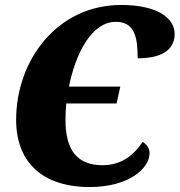

<svg xmlns="http://www.w3.org/2000/svg" viewBox="-20 -744 724 774"><path d="M342 10C496 10 583 -63 583 -127C583 -148 569 -164 555 -172C522 -123 474 -78 393 -78C293 -78 244 -137 244 -260C244 -282 245 -304 247 -327H450L465 -395H258C285 -530 350 -656 447 -656C523 -656 535 -593 535 -509C622 -509 684 -537 684 -607C684 -671 614 -724 469 -724C208 -724 45 -498 45 -261C45 -91 150 10 342 10Z"/></svg>

Font: Noto Serif SemiCondensed Black
Style: Italic
Weight: 900
Width: 4
Italic angle: -12°
Designer: Monotype Design Team
Foundry: Monotype Imaging Inc.
Version: Version 2.014